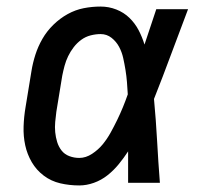

<svg xmlns="http://www.w3.org/2000/svg" viewBox="-20 -558 640 586"><path d="M222 8Q192 8 164 1.5Q136 -5 113.5 -22Q91 -39 77 -63Q63 -87 57 -114.5Q51 -142 52 -172Q53 -202 58 -231L76 -341Q80 -366 88 -391Q96 -416 109.5 -439.5Q123 -463 143 -482.5Q163 -502 186.5 -515Q210 -528 235.5 -533Q261 -538 287 -538Q312 -538 335 -529Q358 -520 375 -503.5Q392 -487 403 -466Q414 -445 421 -422Q430 -449 439 -476Q448 -503 457 -530H554Q528 -462 502.5 -393Q477 -324 450 -256Q456 -192 459.5 -128Q463 -64 468 0H371Q371 -24 371 -48Q371 -72 371 -96Q358 -76 342.5 -57Q327 -38 308 -23Q289 -8 266.5 0Q244 8 222 8ZM222 -76Q242 -76 261 -88.5Q280 -101 293.5 -117.5Q307 -134 317.5 -153Q328 -172 337.5 -191.5Q347 -211 355 -230.5Q363 -250 370 -270Q369 -289 367.5 -307.5Q366 -326 363 -344.5Q360 -363 356 -381Q352 -399 343.5 -415Q335 -431 320.5 -442.5Q306 -454 287 -454Q272 -454 256.5 -450Q241 -446 228 -436.5Q215 -427 205 -414Q195 -401 188 -386.5Q181 -372 177 -357Q173 -342 170 -327L152 -217Q150 -202 148.5 -186Q147 -170 148.5 -154.5Q150 -139 154.5 -124.5Q159 -110 168 -98.5Q177 -87 191.5 -81.5Q206 -76 222 -76Z"/></svg>

Font: Iosevka Curly Slab MdExObl
Style: Regular
Weight: 500
Width: 7
Italic angle: -9°
Monospace: yes
Designer: Belleve Invis
Foundry: Belleve Invis
Version: Version 11.1.0; ttfautohint (v1.8.3)